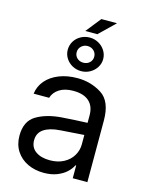

<svg xmlns="http://www.w3.org/2000/svg" viewBox="-131 -962 798 1053"><g transform="rotate(15 267.5 -436.0)"><path d="M241.2 -306.6Q274.4 -309.1 315.7 -311.3Q356.9 -313.5 384.8 -314.5V-357.4Q384.8 -408.7 354.2 -436.3Q323.7 -463.9 264.6 -463.9Q216.3 -463.9 185.5 -444.1Q154.8 -424.3 145.5 -392.6H57.6Q63 -435.1 90.8 -467.8Q118.7 -500.5 164.8 -518.8Q210.9 -537.1 268.6 -537.1Q344.7 -537.1 406.2 -498.3Q467.8 -459.5 467.8 -349.6V0H384.8V-72.3H380.9Q371.1 -51.8 350.8 -32.5Q330.6 -13.2 298.1 -0.2Q265.6 12.7 222.7 12.7Q171.9 12.7 130.9 -6.8Q89.8 -26.4 65.9 -63.2Q42 -100.1 42 -150.4Q42 -232.9 98.4 -266.6Q154.8 -300.3 241.2 -306.6ZM237.3 -62.5Q282.7 -62.5 316.2 -80.6Q349.6 -98.6 367.2 -128.4Q384.8 -158.2 384.8 -192.4V-245.6L251 -236.3Q191.4 -232.4 158.7 -210.4Q126 -188.5 126 -146.5Q126 -106 156.5 -84.2Q187 -62.5 237.3 -62.5ZM310.5 -883.8H399.4L310.5 -797.9H242.2ZM175.8 -673.8Q175.8 -700.2 189.2 -722.2Q202.6 -744.1 225.8 -756.8Q249 -769.5 276.4 -769.5Q303.2 -769.5 326.4 -756.6Q349.6 -743.7 363.3 -721.7Q377 -699.7 377 -673.8Q377 -648.4 363.3 -626.7Q349.6 -605 326.4 -592Q303.2 -579.1 276.4 -579.1Q249 -579.1 225.8 -592Q202.6 -605 189.2 -626.7Q175.8 -648.4 175.8 -673.8ZM326.2 -673.8Q326.2 -693.8 312.3 -707.5Q298.3 -721.2 276.4 -721.7Q255.4 -721.2 241 -707.5Q226.6 -693.8 226.6 -673.8Q226.6 -653.8 240.7 -640.4Q254.9 -627 276.4 -627Q297.9 -627 312 -640.4Q326.2 -653.8 326.2 -673.8Z"/></g></svg>

Font: Pretendard Std
Style: Regular
Weight: 400
Designer: Base glyphs from Inter by Rasmus Andersson; Hangeul glyphs from Noto Sans CJK(Source Han Sans) by Jang Soo-young and Kan
Foundry: Kil Hyung-jin
Version: Version 1.309